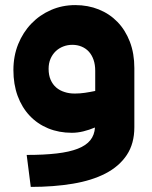

<svg xmlns="http://www.w3.org/2000/svg" viewBox="-20 -527 605 762"><path d="M278.8 -506.8Q329.1 -506.8 372.1 -489.5Q415 -472.2 446.3 -439.9Q477.5 -407.7 495.4 -361.3Q513.2 -314.9 513.2 -256.8V-22Q513.2 43 483.2 88.1Q453.1 133.3 398.9 161.4Q344.7 189.5 269 202.1Q193.4 214.8 102.1 214.8L85.9 87.9Q154.8 87.9 205.1 82Q255.4 76.2 288.6 63.2Q321.8 50.3 338.4 29.5Q355 8.8 356.9 -21Q333.5 -11.2 310.5 -5.6Q287.6 0 265.1 0Q213.9 0 171.1 -17.6Q128.4 -35.2 97.7 -67.9Q66.9 -100.6 50 -146.5Q33.2 -192.4 33.2 -249Q33.2 -304.7 52.2 -351.8Q71.3 -398.9 104.5 -433.3Q137.7 -467.8 182.4 -487.3Q227.1 -506.8 278.8 -506.8ZM172.9 -253.9Q172.9 -229 180.9 -210.4Q189 -191.9 203.1 -179.7Q217.3 -167.5 236.8 -161.6Q254.4 -155.8 275.4 -155.8H278.8Q297.4 -155.8 317.1 -158.7Q336.9 -161.6 357.9 -166V-246.1Q357.9 -270.5 351.3 -289.6Q344.7 -308.6 332.8 -321.8Q320.8 -335 304 -342Q287.1 -349.1 267.1 -349.1Q248 -349.1 231 -342.5Q213.9 -335.9 200.9 -323.5Q188 -311 180.4 -293.5Q172.9 -275.9 172.9 -253.9Z"/></svg>

Font: DimaExpo
Style: Bold
Weight: 700
Width: 6
Designer: R.Balvardi
Foundry: Dima Software Group
Version: Version 1.00;June 11, 2019;FontCreator 11.5.0.2427 64-bit